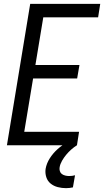

<svg xmlns="http://www.w3.org/2000/svg" viewBox="-20 -755 541 998"><path d="M16 0 137 -735H501L490 -665H205L164 -417H393L381 -347H152L106 -70H391L380 0ZM323 223Q301 223 280 217.5Q259 212 243 199Q227 186 220.5 165.5Q214 145 217 123Q222 94 239 67.5Q256 41 279.5 20Q303 -1 330.5 -16Q358 -31 386 -39L380 0Q364 10 350 22.5Q336 35 324 49.5Q312 64 302.5 80.5Q293 97 290 114Q288 124 291 134Q294 144 301.5 149.5Q309 155 319 157.5Q329 160 339 160Q347 160 355 159Q363 158 370 156L359 219Q350 221 341 222Q332 223 323 223Z"/></svg>

Font: Iosevka
Style: Italic
Weight: 400
Italic angle: -9°
Monospace: yes
Designer: Belleve Invis
Foundry: Belleve Invis
Version: Version 32.5.0; ttfautohint (v1.8.4)